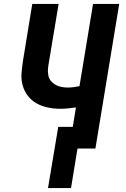

<svg xmlns="http://www.w3.org/2000/svg" viewBox="-20 -755 640 976"><path d="M224 201 276 -110H350L366 -209Q346 -206 326 -204Q306 -202 286 -202Q254 -202 223 -208.5Q192 -215 166 -229.5Q140 -244 121.5 -268Q103 -292 95 -321.5Q87 -351 89.5 -383Q92 -415 97 -447L144 -735H278L227 -429Q224 -413 223.5 -397Q223 -381 227 -366.5Q231 -352 241 -341Q251 -330 264 -323Q277 -316 292.5 -313Q308 -310 324 -310Q339 -310 354 -312Q369 -314 384 -317L453 -735H586L465 0H374L341 201Z"/></svg>

Font: Iosevka SS04 XBd Ex Obl
Style: Regular
Weight: 800
Width: 7
Italic angle: -9°
Monospace: yes
Designer: Belleve Invis
Foundry: Belleve Invis
Version: Version 19.0.0; ttfautohint (v1.8.4)